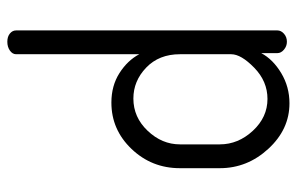

<svg xmlns="http://www.w3.org/2000/svg" viewBox="-163 -640 810 524"><g transform="rotate(-90 242.0 -378.0)"><path d="M45 -183V-292Q45 -369 97.5 -424Q150 -479 224 -479Q270 -479 304.5 -457Q339 -435 356 -403V-739Q356 -749 366 -756Q376 -763 390 -763Q404 -763 412.5 -756Q421 -749 421 -739V-26Q421 -16 412 -8Q403 0 390 0Q378 0 368.5 -8Q359 -16 359 -26V-70Q342 -38 304.5 -15.5Q267 7 222 7Q151 7 98 -50.5Q45 -108 45 -183ZM110 -183Q110 -133 147 -93Q184 -53 234 -53Q282 -53 319 -89Q356 -125 356 -152V-292Q356 -349 319.5 -384Q283 -419 235 -419Q184 -419 147 -380Q110 -341 110 -292Z"/></g></svg>

Font: Terminal Dosis
Style: Regular
Weight: 400
Designer: Edgar Tolentino, Pablo Impallari, Igino Marini
Foundry: Edgar Tolentino, Pablo Impallari, Igino Marini
Version: Version 1.007